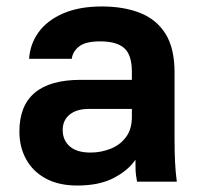

<svg xmlns="http://www.w3.org/2000/svg" viewBox="-20 -562 615 594"><path d="M219 12Q162 12 122 -9.5Q82 -31 61 -69Q40 -107 40 -155Q40 -235 87.5 -275Q135 -315 230 -315H388V-340Q388 -392 364.5 -413Q341 -434 290 -434Q245 -434 225 -418.5Q205 -403 202 -380H70Q73 -426 99.5 -462.5Q126 -499 175.5 -520.5Q225 -542 295 -542Q363 -542 413.5 -522Q464 -502 492 -457.5Q520 -413 520 -338V-135Q520 -93 521.5 -61.5Q523 -30 527 0H404Q400 -22 399.5 -33.5Q399 -45 399 -68Q378 -36 333 -12Q288 12 219 12ZM260 -90Q292 -90 321.5 -101.5Q351 -113 369.5 -137.5Q388 -162 388 -200V-225H255Q217 -225 195.5 -207.5Q174 -190 174 -160Q174 -128 196 -109Q218 -90 260 -90Z"/></svg>

Font: Golos Text SemiBold
Style: Regular
Weight: 600
Designer: A.Korolkova, Vitaly Kuzmin
Foundry: ParaType Ltd
Version: Version 2.004